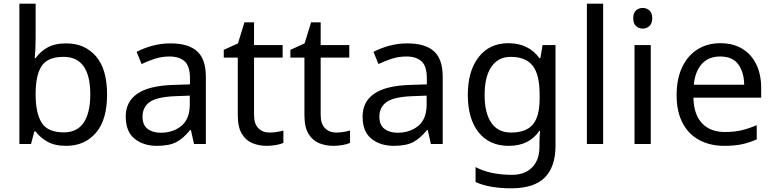

<svg xmlns="http://www.w3.org/2000/svg" viewBox="-20 -780 4194 1040"><path d="M173 -575Q173 -541 171.5 -511.5Q170 -482 168 -465H173Q196 -499 236 -522Q276 -545 339 -545Q439 -545 499.5 -475.5Q560 -406 560 -268Q560 -130 499 -60Q438 10 339 10Q276 10 236 -13Q196 -36 173 -68H166L148 0H85V-760H173ZM324 -472Q239 -472 206 -423Q173 -374 173 -271V-267Q173 -168 205.5 -115.5Q238 -63 326 -63Q398 -63 433.5 -116Q469 -169 469 -269Q469 -472 324 -472Z M903 -545Q1001 -545 1048 -502Q1095 -459 1095 -365V0H1031L1014 -76H1010Q975 -32 936.5 -11Q898 10 830 10Q757 10 709 -28.5Q661 -67 661 -149Q661 -229 724 -272.5Q787 -316 918 -320L1009 -323V-355Q1009 -422 980 -448Q951 -474 898 -474Q856 -474 818 -461.5Q780 -449 747 -433L720 -499Q755 -518 803 -531.5Q851 -545 903 -545ZM929 -259Q829 -255 790.5 -227Q752 -199 752 -148Q752 -103 779.5 -82Q807 -61 850 -61Q918 -61 963 -98.5Q1008 -136 1008 -214V-262Z M1440 -62Q1460 -62 1481 -65.5Q1502 -69 1515 -73V-6Q1501 1 1475 5.5Q1449 10 1425 10Q1383 10 1347.5 -4.5Q1312 -19 1290 -55Q1268 -91 1268 -156V-468H1192V-510L1269 -545L1304 -659H1356V-536H1511V-468H1356V-158Q1356 -109 1379.5 -85.5Q1403 -62 1440 -62Z M1801 -62Q1821 -62 1842 -65.5Q1863 -69 1876 -73V-6Q1862 1 1836 5.5Q1810 10 1786 10Q1744 10 1708.5 -4.5Q1673 -19 1651 -55Q1629 -91 1629 -156V-468H1553V-510L1630 -545L1665 -659H1717V-536H1872V-468H1717V-158Q1717 -109 1740.5 -85.5Q1764 -62 1801 -62Z M2186 -545Q2284 -545 2331 -502Q2378 -459 2378 -365V0H2314L2297 -76H2293Q2258 -32 2219.5 -11Q2181 10 2113 10Q2040 10 1992 -28.5Q1944 -67 1944 -149Q1944 -229 2007 -272.5Q2070 -316 2201 -320L2292 -323V-355Q2292 -422 2263 -448Q2234 -474 2181 -474Q2139 -474 2101 -461.5Q2063 -449 2030 -433L2003 -499Q2038 -518 2086 -531.5Q2134 -545 2186 -545ZM2212 -259Q2112 -255 2073.5 -227Q2035 -199 2035 -148Q2035 -103 2062.5 -82Q2090 -61 2133 -61Q2201 -61 2246 -98.5Q2291 -136 2291 -214V-262Z M2734 -546Q2787 -546 2829.5 -526Q2872 -506 2902 -465H2907L2919 -536H2989V9Q2989 124 2930.5 182Q2872 240 2749 240Q2631 240 2556 206V125Q2635 167 2754 167Q2823 167 2862.5 126.5Q2902 86 2902 16V-5Q2902 -17 2903 -39.5Q2904 -62 2905 -71H2901Q2847 10 2735 10Q2631 10 2572.5 -63Q2514 -136 2514 -267Q2514 -395 2572.5 -470.5Q2631 -546 2734 -546ZM2746 -472Q2679 -472 2642 -418.5Q2605 -365 2605 -266Q2605 -167 2641.5 -114.5Q2678 -62 2748 -62Q2829 -62 2866 -105.5Q2903 -149 2903 -246V-267Q2903 -377 2865 -424.5Q2827 -472 2746 -472Z M3247 0H3159V-760H3247Z M3462 -737Q3482 -737 3497.5 -723.5Q3513 -710 3513 -681Q3513 -653 3497.5 -639Q3482 -625 3462 -625Q3440 -625 3425 -639Q3410 -653 3410 -681Q3410 -710 3425 -723.5Q3440 -737 3462 -737ZM3505 -536V0H3417V-536Z M3882 -546Q3951 -546 4000.5 -516Q4050 -486 4076.5 -431.5Q4103 -377 4103 -304V-251H3736Q3738 -160 3782.5 -112.5Q3827 -65 3907 -65Q3958 -65 3997.5 -74.5Q4037 -84 4079 -102V-25Q4038 -7 3998 1.5Q3958 10 3903 10Q3827 10 3768.5 -21Q3710 -52 3677.5 -113.5Q3645 -175 3645 -264Q3645 -352 3674.5 -415Q3704 -478 3757.5 -512Q3811 -546 3882 -546ZM3881 -474Q3818 -474 3781.5 -433.5Q3745 -393 3738 -321H4011Q4010 -389 3979 -431.5Q3948 -474 3881 -474Z"/></svg>

Font: Noto Sans Takri
Style: Regular
Weight: 400
Designer: Monotype Design Team
Foundry: Monotype Imaging Inc.
Version: Version 2.003; ttfautohint (v1.8.4.7-5d5b)